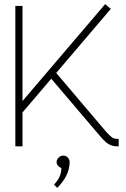

<svg xmlns="http://www.w3.org/2000/svg" viewBox="-20 -708 611 929"><path d="M253.9 76.2Q253.9 63.5 263.7 54.2Q273.4 44.9 286.1 44.9Q298.8 44.9 307.9 54.2Q316.9 63.5 316.9 76.2Q316.9 141.1 256.8 201.2L241.2 185.1Q276.9 149.4 276.9 105Q267.6 102.1 260.7 94Q253.9 85.9 253.9 76.2ZM88.9 0H54.2V-679.2H88.9V-219.2L488.8 -688L516.1 -665L252 -355L491.2 -73.2Q511.2 -50.8 521.5 -43.5Q531.7 -36.1 547.9 -36.1H554.2V0H547.9Q522 0 504.2 -11.5Q486.3 -22.9 463.9 -49.8L228 -327.1L88.9 -164.1Z"/></svg>

Font: RawengulkSans
Style: Regular
Weight: 500
Designer: gluk (gluksza@wp.pl)
Foundry: gluk (gluksza@wp.pl)
Version: Version 0.94